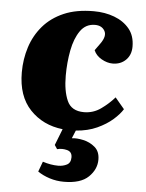

<svg xmlns="http://www.w3.org/2000/svg" viewBox="-55 -575 660 867"><g transform="rotate(5 275.5 -141.5)"><path d="M267 248Q233 248 202 238Q171 228 148 212L165 166Q202 178 235 178Q257 178 274.5 169Q292 160 292 135Q292 110 269 104Q246 98 224 104L212 86L241 12Q151 2 93 -59Q35 -120 35 -228Q35 -288 52.5 -342.5Q70 -397 106.5 -439.5Q143 -482 199.5 -506.5Q256 -531 335 -531Q386 -531 428.5 -515Q471 -499 497 -467.5Q523 -436 523 -387Q523 -349 499.5 -326Q476 -303 440 -303Q415 -303 389.5 -317.5Q364 -332 354 -356L377 -388Q403 -424 390 -447Q377 -470 346 -470Q304 -470 279.5 -435Q255 -400 244.5 -345Q234 -290 234 -230Q234 -161 253.5 -117Q273 -73 330 -73Q372 -73 406.5 -97.5Q441 -122 467 -152L509 -102Q495 -79 466.5 -54Q438 -29 396.5 -10Q355 9 301 13L286 49Q308 46 338 52.5Q368 59 391 78.5Q414 98 414 135Q414 179 378.5 213.5Q343 248 267 248Z"/></g></svg>

Font: Literata 36pt ExtraBold
Style: Italic
Weight: 800
Italic angle: -2°
Designer: Latin by Veronika Burian and Jose Scaglione. Greek by Irene Vlachou. Cyrillic by Vera Evstafieva
Foundry: TypeTogether
Version: Version 3.002